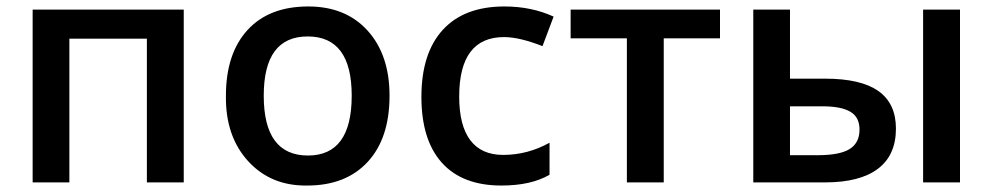

<svg xmlns="http://www.w3.org/2000/svg" viewBox="-20 -570 3102 600"><path d="M82 -540H554.2V0H439V-449.2H196.8V0H82Z M1197.3 -271Q1197.3 -138.2 1129.4 -64.5Q1061 9.8 940.4 9.8Q826.7 11.7 755.4 -66.4Q684.1 -144.5 686 -271Q686 -402.3 753.4 -476.1Q820.8 -549.8 943.4 -549.8Q1060.5 -549.8 1128.9 -474.1Q1197.3 -398.4 1197.3 -271ZM804.2 -271Q804.2 -84 942.4 -84Q1079.1 -84 1079.1 -271Q1079.1 -456.1 941.4 -456.1Q804.2 -456.1 804.2 -271Z M1546.9 9.8Q1424.8 9.8 1360.8 -61.5Q1296.9 -132.8 1296.9 -267.1Q1296.9 -403.8 1363.8 -476.8Q1430.7 -549.8 1556.2 -549.8Q1641.1 -549.8 1710 -518.1L1675.3 -425.8Q1603.5 -454.1 1555.2 -454.1Q1415 -454.1 1415 -268.1Q1415 -177.7 1449.7 -131.8Q1484.4 -85.9 1552.2 -85.9Q1628.9 -85.9 1697.3 -124V-23.9Q1639.6 9.8 1546.9 9.8Z M1763.2 -540H2230V-450.2H2054.2V0H1939V-450.2H1763.2Z M2448.7 -540V-324.2H2558.1Q2670.4 -324.2 2725.1 -285.4Q2779.8 -246.6 2779.8 -168Q2779.8 -85 2723.4 -42.5Q2667 0 2558.1 0H2334V-540ZM2666 -165Q2666 -204.1 2637.2 -220.9Q2608.4 -237.8 2549.8 -237.8H2448.7V-85H2535.2Q2604 -85 2635 -104.2Q2666 -123.5 2666 -165ZM2980 -540V0H2864.7V-540Z"/></svg>

Font: Open Sans
Style: SemiBold
Weight: 600
Foundry: Ascender Corporation
Version: Version 1.10